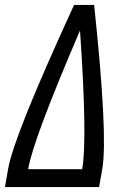

<svg xmlns="http://www.w3.org/2000/svg" viewBox="-24 -755 544 775"><path d="M-4 0 9 -74Q32 -207 275 -735H356Q412 -207 389 -74L376 0ZM90 -72H308V-74Q329 -193 299 -632Q110 -192 90 -74Z"/></svg>

Font: Iosevka SS08
Style: Italic
Weight: 400
Italic angle: -10°
Monospace: yes
Designer: Belleve Invis
Foundry: Belleve Invis
Version: 2.1.0; ttfautohint (v1.8.2)